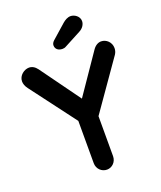

<svg xmlns="http://www.w3.org/2000/svg" viewBox="-161 -1000 921 1101"><g transform="rotate(-20 299.0 -449.5)"><path d="M468 -673 303 -432 127 -675C113 -694 96 -703 78 -703C49 -703 14 -678 14 -642C14 -628 19 -612 32 -595L240 -319V-61C240 -26 267 0 300 0C331 0 358 -26 358 -61V-305L567 -604C575 -616 578 -629 578 -641C578 -677 549 -703 518 -703C500 -703 482 -693 468 -673ZM319 -744 419 -797C443 -809 456 -830 456 -850C456 -880 426 -899 403 -899C385 -899 368 -889 354 -877L268 -801C258 -792 254 -783 254 -774C254 -752 271 -738 296 -738C303 -738 311 -739 319 -744Z"/></g></svg>

Font: Hotpoint
Style: Bold
Weight: 700
Designer: Andrew Paglinawan, Luciano Perondi, Riccardo Olocco
Foundry: CAST Cooperativa Anonima Servizi Tipografici
Version: Version 1.000;PS 2.1;hotconv 16.6.51;makeotf.lib2.5.65220